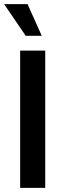

<svg xmlns="http://www.w3.org/2000/svg" viewBox="-25 -914 313 934"><path d="M73 0V-668H195V0ZM100 -740 -5 -894H109L178 -740Z"/></svg>

Font: Gantari SemiBold
Style: Regular
Weight: 600
Designer: Anugrah Pasau
Foundry: Lafontype
Version: Version 1.000; ttfautohint (v1.8.3)